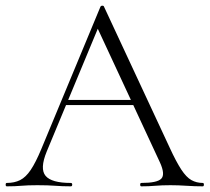

<svg xmlns="http://www.w3.org/2000/svg" viewBox="-22 -658 740 678"><path d="M200 -287 209 -305H468L475 -287ZM694 -12Q698 -12 698 -6Q698 0 694 0Q666 0 636.5 -2Q607 -4 580 -4Q549 -4 526.5 -2Q504 0 477 0Q473 0 473 -6Q473 -12 477 -12Q533 -12 547.5 -27Q562 -42 543 -84L317 -570L336 -587L143 -123Q118 -62 139 -37Q160 -12 228 -12Q233 -12 233 -6Q233 0 228 0Q198 0 173 -2Q148 -4 110 -4Q75 -4 53.5 -2Q32 0 2 0Q-2 0 -2 -6Q-2 -12 2 -12Q29 -12 49 -22Q69 -32 86.5 -58Q104 -84 124 -132L333 -635Q335 -638 339.5 -638Q344 -638 345 -635L577 -137Q600 -87 618 -59.5Q636 -32 654 -22Q672 -12 694 -12Z"/></svg>

Font: Cormorant Garamond Light
Style: Regular
Weight: 300
Designer: Christian Thalmann (Catharsis Fonts)
Foundry: Catharsis Fonts
Version: Version 4.001